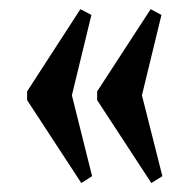

<svg xmlns="http://www.w3.org/2000/svg" viewBox="-20 -451 427 418"><path d="M157 -52.5 39 -233V-252L155 -431L179 -418.5L136.5 -243.5L180.5 -67.5ZM309.5 -52.5 191.5 -233V-252L308 -431L331.5 -418.5L289 -243.5L333.5 -67.5Z"/></svg>

Font: Libre Caslon Condensed
Style: Bold
Weight: 700
Designer: Pablo Impallari, Rodrigo Fuenzalida, Katja Schimmel, Ertekin Erdin
Foundry: Pablo Impallari, Rodrigo Fuenzalida
Version: Version 2.000; ttfautohint (v1.8.4.7-5d5b);gftools[0.9.33]